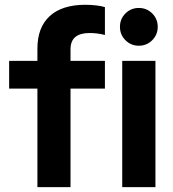

<svg xmlns="http://www.w3.org/2000/svg" viewBox="-20 -772 712 792"><path d="M134.3 0V-406.5H17.7V-521H134.3V-571Q134.3 -659.3 185.3 -705.8Q236.4 -752.3 332.2 -752.3Q352.9 -752.3 375 -749.9Q397.1 -747.6 412.8 -742.6V-627.9Q394.3 -632.2 380 -634Q365.7 -635.8 349.4 -635.8Q310.4 -635.8 290.7 -619.3Q270.9 -602.8 270.9 -568.2V-521H412.8V-406.5H270.9V0ZM484.2 0V-521H621.2V0ZM552.7 -583.4Q520.2 -583.4 497.5 -606.1Q474.8 -628.8 474.8 -661.4Q474.8 -694.1 497.5 -716.6Q520.2 -739.2 552.7 -739.2Q585.1 -739.2 607.9 -716.7Q630.6 -694.1 630.6 -661.3Q630.6 -628.8 607.9 -606.1Q585.1 -583.4 552.7 -583.4Z"/></svg>

Font: Red Hat Display
Style: Regular
Weight: 300
Designer: Pentagram, MCKL
Foundry: Pentagram, MCKL
Version: Version 1.023